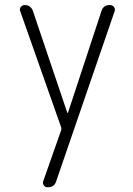

<svg xmlns="http://www.w3.org/2000/svg" viewBox="-20 -540 540 779"><path d="M228.5 -22.5 61.5 -496.1Q58.6 -504.9 64.9 -512.2Q71.3 -519.5 80.1 -519.5Q104.5 -519.5 113.3 -496.1L252.9 -83Q252.9 -82 253.9 -82Q255.9 -82 255.9 -83L391.6 -495.1Q399.4 -520.5 426.8 -519.5Q436.5 -519.5 442.4 -511.7Q448.2 -503.9 445.3 -495.1L208 195.3Q200.2 220.7 172.9 219.7Q163.1 219.7 157.7 211.9Q152.3 204.1 155.3 195.3L228.5 -12.7Q229.5 -18.6 228.5 -22.5Z"/></svg>

Font: Rounded-L Mgen+ 1mn light
Style: Regular
Weight: 200
Designer: [Source Han Sans]
Ryoko NISHIZUKA  (kana & ideographs); Paul D. Hunt (Latin, Greek & Cyrillic); Wenlong ZHANG  (bopomofo
Version: Version 1.059.20150602